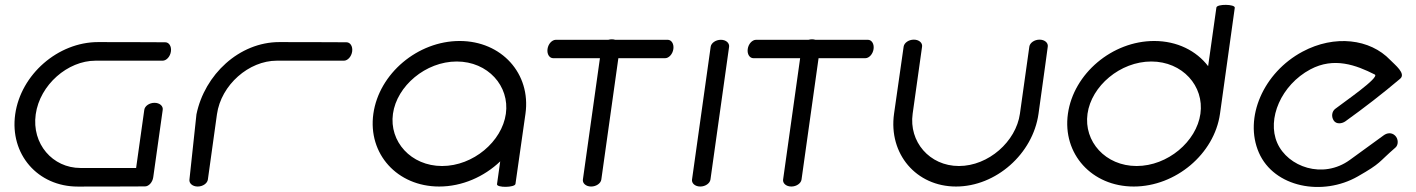

<svg xmlns="http://www.w3.org/2000/svg" viewBox="-20 -750 5695 772"><path d="M644.5 -580C644.5 -580 536.1 -580.8 374.6 -580.8C213.1 -580.8 63.6 -450.4 41.1 -290.3C18.6 -130.2 131.4 0.2 292.9 0.2C454.4 0.2 563 -0.5 563 -0.5C578 -0.5 593.3 -16.7 596.2 -37.6L634.3 -308.6C636.4 -323.6 622.1 -336.6 601.2 -336.6C580.3 -336.6 562.3 -323.6 560.2 -308.6L527.3 -74.6C472 -74.6 377.4 -74.6 303.4 -74.6C191.9 -74.6 106.9 -171.4 123.6 -290.3C140.3 -409.2 252.5 -506 364 -506C475.6 -506 634 -506 634 -506C649 -506 664.3 -522.1 667.2 -543C670.2 -563.9 659.5 -580 644.5 -580Z M815.8 -28C815.8 -28 835.6 -171.4 852.3 -290.3C869 -409.2 981.2 -506 1092.8 -506C1204.3 -506 1362.8 -506 1362.8 -506C1377.8 -506 1393 -522.1 1396 -543C1398.9 -563.9 1388.2 -580 1373.2 -580C1373.2 -580 1264.8 -580.8 1103.3 -580.8C941.8 -580.8 802.8 -450.1 769.9 -290.3C769.9 -290.3 741.8 -28 741.7 -28C739.7 -13 754 0 774.9 0C795.8 0 813.7 -13 815.8 -28Z M2052.6 -10.5 2092.8 -292.6C2115.5 -454.1 1996.7 -585.2 1828.1 -585.2C1659.6 -585.2 1503.9 -454.1 1481.2 -292.6C1458.5 -131.1 1577.3 0 1745.9 0C1838.1 0 1926.4 -39.2 1991.3 -101.2C1987 -70.6 1982.7 -40.1 1978.4 -9.5C1976.3 5.5 2050.5 4.5 2052.6 -10.5ZM1560 -292.6C1575.6 -404.1 1691.4 -502.7 1816.5 -502.7C1941.7 -502.7 2029.7 -404.1 2014 -292.6C1998.4 -181.1 1882.6 -82.5 1757.5 -82.5C1632.3 -82.5 1544.3 -181.1 1560 -292.6Z M2214.7 -590C2199.6 -589.6 2184.4 -573.9 2181.5 -553C2178.6 -532.1 2189.3 -516 2204.3 -516C2204.4 -515.9 2293.3 -515.8 2392.2 -515.9C2373 -379.8 2323.7 -28 2323.7 -28C2321.6 -13.2 2335.9 0 2356.8 0C2377.7 0 2395.7 -13 2397.8 -28L2466.3 -515.9C2565.2 -515.9 2654.3 -516 2654.3 -516C2669.1 -515.9 2684.6 -532.1 2687.5 -553C2690.4 -573.9 2679.7 -590 2664.7 -590H2453.3C2449.3 -591.3 2444.8 -592 2440 -592C2435.1 -592 2430.5 -591.3 2426.1 -590Z M2911.6 -562C2913.3 -577 2899.4 -590 2878.5 -590C2857.6 -590 2839.6 -577 2837.5 -562C2837.3 -561.8 2762.5 -28 2762.5 -28C2760.4 -13.2 2774.7 0 2795.6 0C2816.5 0 2834.4 -13 2836.6 -28Z M3019.7 -590C3004.6 -589.6 2989.4 -573.9 2986.5 -553C2983.6 -532.1 2994.3 -516 3009.3 -516C3009.4 -515.9 3098.3 -515.8 3197.2 -515.9C3178 -379.8 3128.7 -28 3128.7 -28C3126.6 -13.2 3140.9 0 3161.8 0C3182.7 0 3200.7 -13 3202.8 -28L3271.3 -515.9C3370.2 -515.9 3459.3 -516 3459.3 -516C3474.1 -515.9 3489.6 -532.1 3492.5 -553C3495.4 -573.9 3484.7 -590 3469.7 -590H3258.3C3254.3 -591.3 3249.8 -592 3245 -592C3240.1 -592 3235.5 -591.3 3231.1 -590Z M4192.9 -562.6C4195.1 -577.6 4180.7 -590.6 4159.8 -590.6C4138.9 -590.6 4121 -577.6 4118.8 -562.6C4118.8 -562.6 4096.6 -404.1 4080.9 -292.6C4065.2 -181.1 3954.6 -82.5 3835.7 -82.5C3716.8 -82.5 3633.9 -181.1 3649.6 -292.6C3665.2 -404.1 3687.5 -562.6 3687.5 -562.6C3689.7 -577.6 3675.3 -590.6 3654.4 -590.6C3633.5 -590.6 3615.6 -577.6 3613.4 -562.6C3613.4 -562.6 3597.5 -454.1 3574.8 -292.6C3552.1 -131.1 3664 0 3824.1 0C3984.3 0 4133 -131.1 4155.7 -292.6C4178.4 -454.1 4192.9 -562.6 4192.9 -562.6Z M4944.8 -718.7C4946.9 -733.7 4873 -734.7 4870.9 -719.7C4866.6 -689.1 4842 -514.6 4837.7 -484C4790.3 -546 4713 -585.2 4620.8 -585.2C4452.2 -585.2 4296.6 -454.1 4273.9 -292.6C4251.2 -131.1 4370 0 4538.6 0C4707.1 0 4862.7 -131.1 4885.4 -292.6ZM4352.7 -292.6C4368.3 -404.1 4484.1 -502.7 4609.2 -502.7C4734.4 -502.7 4822.4 -404.1 4806.7 -292.6C4791 -181.1 4675.3 -82.5 4550.1 -82.5C4425 -82.5 4337 -181.1 4352.7 -292.6Z M5591 -156.8C5603.2 -167.3 5603.4 -191.6 5589.2 -205C5575.1 -218.4 5557 -215.6 5544 -206.2L5407.5 -107C5299.2 -28.3 5157.7 -78.9 5115.5 -175.5C5073.3 -272.1 5131.4 -408.4 5248.6 -471C5343.6 -521.7 5432.7 -488.4 5507.7 -450.4C5529.8 -439.2 5378.7 -336 5348.3 -312C5335.7 -302 5332 -282 5342.5 -265.6C5353.1 -249.1 5376.1 -252.8 5389.3 -262C5464.7 -316.2 5538.3 -372.8 5609.3 -433C5635.2 -454 5588.1 -489.8 5569.9 -508.8C5488.8 -593.9 5346.3 -611.3 5217.4 -542.4C5059.5 -458.1 4980.7 -276 5041.8 -136.1C5102.9 3.7 5297.8 40.4 5439.4 -40.6C5535.7 -95.6 5519.6 -95 5591 -156.8Z"/></svg>

Font: Hi.
Style: Regular
Weight: 400
Designer: Mew Too, Robert Jablonski
Foundry: Cannot Into Space Fonts
Version: Version 1.996